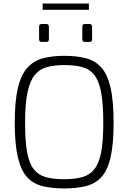

<svg xmlns="http://www.w3.org/2000/svg" viewBox="-20 -1054 722 1080"><path d="M341 6Q272 6 219.5 -7Q167 -20 132.5 -57.5Q98 -95 80.5 -169Q63 -243 63 -363Q63 -484 80.5 -558.5Q98 -633 133.5 -672.5Q169 -712 221 -726Q273 -740 341 -740Q412 -740 464.5 -726Q517 -712 551.5 -672.5Q586 -633 602.5 -558.5Q619 -484 619 -363Q619 -243 602 -169Q585 -95 550 -57.5Q515 -20 463 -7Q411 6 341 6ZM341 -46Q400 -46 442 -57.5Q484 -69 510.5 -102Q537 -135 549 -197.5Q561 -260 561 -363Q561 -471 548.5 -536Q536 -601 509.5 -633.5Q483 -666 441.5 -677Q400 -688 341 -688Q287 -688 245.5 -677Q204 -666 176.5 -633.5Q149 -601 135 -536Q121 -471 121 -363Q121 -260 132.5 -197.5Q144 -135 170 -102Q196 -69 238 -57.5Q280 -46 341 -46ZM457 -818Q443 -818 443 -832V-904Q443 -919 457 -919H484Q491 -919 494.5 -914.5Q498 -910 498 -904V-832Q498 -818 484 -818ZM214 -818Q200 -818 200 -832V-904Q200 -919 214 -919H241Q248 -919 251.5 -914.5Q255 -910 255 -904V-832Q255 -818 241 -818ZM220 -999V-1034H480V-999Z"/></svg>

Font: Exo Thin Light
Style: Regular
Weight: 300
Version: Version 2.000